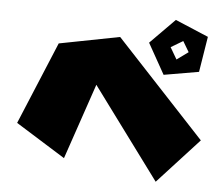

<svg xmlns="http://www.w3.org/2000/svg" viewBox="-45 -662 781 668"><g transform="rotate(5 345.5 -327.5)"><path d="M557 -474 533 -515 575 -540 597 -503ZM457 -524 517 -417 639 -438 659 -562 543 -611ZM24 -206 144 -494 355 -535 666 -201 522 -44 287 -362 197 -98Z"/></g></svg>

Font: Super Mario
Style: Regular
Weight: 400
Version: Version 1.0